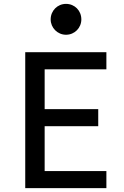

<svg xmlns="http://www.w3.org/2000/svg" viewBox="-20 -969 640 989"><path d="M110 0H528V-88H210V-319H486V-407H210V-612H528V-700H110ZM241 -869C241 -826 276 -790 320 -790C365 -790 399 -826 399 -869C399 -914 365 -949 320 -949C276 -949 241 -914 241 -869Z"/></svg>

Font: CommitMono
Style: 500Regular
Weight: 500
Monospace: yes
Designer: Eigil Nikolajsen
Foundry: Eigil Nikolajsen
Version: Version 1.143